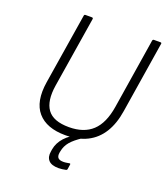

<svg xmlns="http://www.w3.org/2000/svg" viewBox="-152 -763 937 1068"><g transform="rotate(20 316.5 -229.0)"><path d="M292 12Q180 12 127.5 -49Q75 -110 94 -230L161 -648Q162 -655 169 -655H207Q215 -655 214 -647L147 -229Q132 -134 167 -85.5Q202 -37 295 -37Q383 -37 433.5 -84Q484 -131 500 -232L566 -648Q568 -655 574 -655H613Q621 -655 619 -647L552 -226Q540 -148 507 -95Q474 -42 420.5 -15Q367 12 292 12ZM319 197Q277 197 259.5 177.5Q242 158 248 124L250 111Q257 71 287 38Q317 5 369 -17L388 -5Q345 23 324 48Q303 73 297 105L295 115Q292 136 301 145.5Q310 155 332 155Q343 155 351 153.5Q359 152 366 151Q370 150 372 151.5Q374 153 373 157L369 184Q368 191 361 192Q351 194 340.5 195.5Q330 197 319 197Z"/></g></svg>

Font: Sofia Sans Light
Style: Italic
Weight: 300
Italic angle: -9°
Version: Version 4.100-B